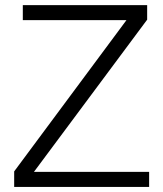

<svg xmlns="http://www.w3.org/2000/svg" viewBox="-20 -739 644 760"><path d="M36.1 1H570.3V-58.6H114.3L562.5 -661.1V-718.8H70.3V-659.2H480.5L36.1 -60.5Z"/></svg>

Font: Dotum
Style: Regular
Weight: 400
Version: Version 2.21